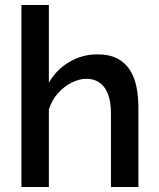

<svg xmlns="http://www.w3.org/2000/svg" viewBox="-20 -750 637 770"><path d="M535 0H425V-293Q425 -364 399 -399Q373 -434 326 -434Q297 -434 266 -418Q235 -402 211 -374.5Q187 -347 176 -311V0H66V-730H176V-418Q206 -471 258 -501.5Q310 -532 370 -532Q419 -532 451 -515Q483 -498 501.5 -468.5Q520 -439 527.5 -400.5Q535 -362 535 -319Z"/></svg>

Font: Raleway Thin SemiBold
Style: Regular
Weight: 600
Version: Version 4.026